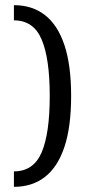

<svg xmlns="http://www.w3.org/2000/svg" viewBox="-20 -603 371 745"><path d="M34 122V62Q110 62 141.5 -11.5Q173 -85 173 -231Q173 -376 141.5 -450Q110 -524 34 -524V-583Q105 -583 154.5 -544.5Q204 -506 230 -428Q256 -350 256 -231Q256 -111 230 -33Q204 45 154.5 83.5Q105 122 34 122Z"/></svg>

Font: Rokkitt
Style: Regular
Weight: 400
Designer: Vernon Adams
Foundry: Vernon Adams
Version: Version 3.103